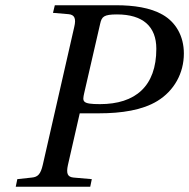

<svg xmlns="http://www.w3.org/2000/svg" viewBox="-20 -712 721 732"><path d="M40 0H324L330 -29L261 -35C237 -37 232 -51 239 -83L284 -280H358C443 -280 523 -292 580 -327C644 -366 681 -433 681 -508C681 -576 649 -628 600 -656C553 -683 489 -692 423 -692H189L182 -663L241 -658C264 -656 271 -642 263 -609L143 -83C135 -49 125 -37 101 -35L46 -29ZM301 -357 362 -622C368 -648 375 -657 426 -657C525 -657 576 -611 576 -526C576 -383 496 -315 361 -315C292 -315 294 -325 301 -357Z"/></svg>

Font: Heuristica
Style: Italic
Weight: 400
Italic angle: -13°
Version: Version 1.0.1